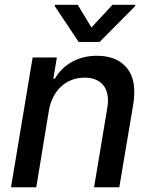

<svg xmlns="http://www.w3.org/2000/svg" viewBox="-20 -787 637 807"><path d="M26.3 0 117.2 -545.5H219.1L204.2 -456.7H210.9Q223.7 -478.7 241.5 -496.3Q259.2 -513.8 281.6 -526.5Q304 -539.1 330.6 -545.8Q357.2 -552.6 388.1 -552.6Q471.2 -552.6 513.8 -500.7Q556.5 -449.2 539.8 -346.9L481.5 0H375.4L431.1 -334.2Q436.1 -364 432 -387.4Q427.9 -410.9 415.7 -427Q403.4 -443.2 383.3 -451.9Q363.3 -460.6 336.3 -460.6Q305 -460.6 279.7 -450.3Q254.3 -440 235.1 -421.7Q215.9 -403.4 203.5 -378.4Q191.1 -353.3 185.7 -323.9L132.5 0ZM210.9 -766.7H306.8L364.3 -671.5L452.8 -766.7H549L548.3 -761.4L398.8 -610.8H310.4L210.2 -761.4Z"/></svg>

Font: Inter P Medium
Style: Italic
Weight: 500
Italic angle: 9.39999°
Designer: Rasmus Andersson
Foundry: rsms
Version: Version 3.018;git-588b23468